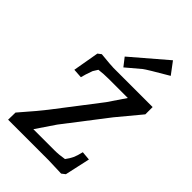

<svg xmlns="http://www.w3.org/2000/svg" viewBox="-230 -833 914 914"><g transform="rotate(45 227.5 -376.0)"><path d="M211 -476Q179 -476 147 -472L132 -448Q118 -410 113 -388L66 -391L89 -523L106 -536Q176 -529 191 -529H455V-480L357 -362L193 -149L128 -53H269Q301 -53 335 -59Q350 -79 357.5 -95.5Q365 -112 372 -142L417 -138L389 -11L371 3Q301 0 285 0H11L12 -49Q87 -135 113 -169L282 -389L341 -476ZM366 -755 411 -695Q308 -635 294 -624L223 -564L191 -605Z"/></g></svg>

Font: Andada SC
Style: Italic
Weight: 400
Italic angle: -8.29999°
Designer: Carolina Giovagnoli
Foundry: Carolina Giovagnoli
Version: Version 1.003